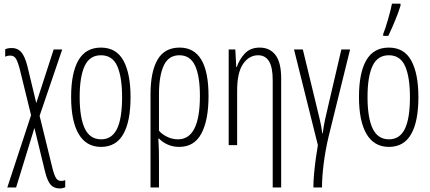

<svg xmlns="http://www.w3.org/2000/svg" viewBox="-20 -805 2385 1065"><path d="M46.4 -538.6Q78.1 -538.6 97.9 -515.9Q117.7 -493.2 131.8 -438.5L181.2 -233.4L277.8 -530.8H325.2L199.7 -162.6L272 132.3Q282.2 170.4 292 184.6Q301.8 198.7 319.8 198.7Q326.2 198.7 331.8 197.3Q337.4 195.8 341.8 194.3V233.9Q335.4 236.8 327.9 238.5Q320.3 240.2 310.1 240.2Q281.2 240.2 262.7 221.4Q244.1 202.6 231 151.4L170.9 -95.2L69.3 234.9H20.5L152.3 -166L90.3 -418.9Q79.1 -461.9 68.6 -479.2Q58.1 -496.6 37.6 -496.6Q28.3 -496.6 21 -494.9Q13.7 -493.2 8.8 -490.7V-531.7Q22 -538.6 46.4 -538.6Z M704.1 -266.1Q704.1 -131.3 663.8 -60.8Q623.5 9.8 540.5 9.8Q458.5 9.8 416.5 -61.5Q374.5 -132.8 374.5 -267.1Q374.5 -400.4 415 -470.7Q455.6 -541 540 -541Q625 -541 664.6 -469Q704.1 -397 704.1 -266.1ZM421.9 -267.1Q421.9 -151.9 450.4 -92Q479 -32.2 541 -32.2Q600.6 -32.2 628.9 -89.8Q657.2 -147.5 657.2 -266.6Q657.2 -377 630.6 -437.7Q604 -498.5 540 -498.5Q477.5 -498.5 449.7 -439.2Q421.9 -379.9 421.9 -267.1Z M1136.7 -272.5Q1136.7 -138.7 1097.2 -64.5Q1057.6 9.8 974.1 9.8Q939.5 9.8 910.6 -2.9Q881.8 -15.6 861.8 -36.6H858.4Q860.8 0.5 861.3 31Q861.8 61.5 861.8 87.9V234.9H814.9V-281.2Q814.9 -406.7 853.8 -473.9Q892.6 -541 976.6 -541Q1136.7 -541 1136.7 -272.5ZM975.1 -498.5Q915 -498.5 888.4 -441.7Q861.8 -384.8 861.8 -279.8V-80.1Q878.9 -59.6 907.7 -45.9Q936.5 -32.2 967.3 -32.2Q1088.9 -32.2 1088.9 -272.5Q1088.9 -383.3 1062 -440.9Q1035.2 -498.5 975.1 -498.5Z M1420.4 -541Q1476.6 -541 1508.1 -499.8Q1539.6 -458.5 1539.6 -371.1V234.9H1492.7V-358.9Q1492.7 -432.6 1471.9 -465.6Q1451.2 -498.5 1412.1 -498.5Q1361.8 -498.5 1328.6 -450.9Q1295.4 -403.3 1295.4 -301.8V0H1248.5V-530.8H1285.2L1290.5 -433.1H1293.5Q1306.6 -474.1 1337.4 -507.6Q1368.2 -541 1420.4 -541Z M1921.9 -530.8 1802.7 -47.4Q1784.7 28.8 1775.4 103Q1766.1 177.2 1766.1 234.9H1718.3Q1718.3 198.7 1722.4 154.8Q1726.6 110.8 1732.4 69.8Q1738.3 28.8 1743.2 0L1610.8 -530.8H1659.7L1731.9 -232.9Q1742.7 -188 1753.2 -144.5Q1763.7 -101.1 1767.6 -65.4H1770Q1774.9 -104.5 1783.4 -143.3Q1792 -182.1 1804.7 -235.8L1873.5 -530.8Z M2300.8 -266.1Q2300.8 -131.3 2260.5 -60.8Q2220.2 9.8 2137.2 9.8Q2055.2 9.8 2013.2 -61.5Q1971.2 -132.8 1971.2 -267.1Q1971.2 -400.4 2011.7 -470.7Q2052.2 -541 2136.7 -541Q2221.7 -541 2261.2 -469Q2300.8 -397 2300.8 -266.1ZM2018.6 -267.1Q2018.6 -151.9 2047.1 -92Q2075.7 -32.2 2137.7 -32.2Q2197.3 -32.2 2225.6 -89.8Q2253.9 -147.5 2253.9 -266.6Q2253.9 -377 2227.3 -437.7Q2200.7 -498.5 2136.7 -498.5Q2074.2 -498.5 2046.4 -439.2Q2018.6 -379.9 2018.6 -267.1ZM2105.5 -606V-616.2Q2110.8 -628.9 2118.2 -651.1Q2125.5 -673.3 2132.8 -699Q2140.1 -724.6 2146 -747.6Q2151.9 -770.5 2154.3 -784.7H2201.7V-773.4Q2189.9 -734.9 2170.4 -688.2Q2150.9 -641.6 2133.8 -606Z"/></svg>

Font: Open Sans Condensed Light
Style: Regular
Weight: 300
Width: 3
Designer: Monotype Design Team
Foundry: Monotype Imaging Inc.
Version: Version 3.003; ttfautohint (v1.8.4)